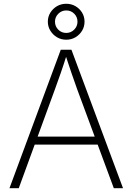

<svg xmlns="http://www.w3.org/2000/svg" viewBox="-20 -989 696 1009"><path d="M29.8 0 299.3 -727.5H355.5L626.5 0H578.1L385.7 -519.5Q371.6 -559.1 355.7 -605Q339.8 -650.9 321.3 -708H333Q314.9 -650.4 298.8 -604.2Q282.7 -558.1 268.6 -519.5L78.6 0ZM145.5 -229V-271H510.7V-229ZM328.1 -780.3Q301.3 -780.3 279.5 -793.2Q257.8 -806.2 244.6 -827.6Q231.4 -849.1 231.4 -875Q231.4 -901.4 244.6 -922.6Q257.8 -943.8 279.5 -956.5Q301.3 -969.2 328.1 -969.2Q355 -969.2 376.7 -956.5Q398.4 -943.8 411.4 -922.6Q424.3 -901.4 424.3 -875Q424.3 -849.1 411.4 -827.6Q398.4 -806.2 376.7 -793.2Q355 -780.3 328.1 -780.3ZM328.1 -815.9Q352.5 -815.9 369.9 -833.3Q387.2 -850.6 387.2 -875Q387.2 -899.9 370.1 -917Q353 -934.1 328.1 -934.1Q303.7 -934.1 286.4 -916.7Q269 -899.4 269 -875Q269 -850.6 286.1 -833.3Q303.2 -815.9 328.1 -815.9Z"/></svg>

Font: Inter ExtraLight
Style: Regular
Weight: 250
Designer: Rasmus Andersson
Foundry: rsms
Version: Version 4.001;git-66647c0bb